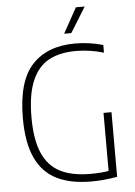

<svg xmlns="http://www.w3.org/2000/svg" viewBox="-62 -990 731 1043"><g transform="rotate(-5 303.5 -469.0)"><path d="M535 -360V-7.5Q494 -0.5 461.2 2.5Q428.5 5.5 394 5.5Q280 5.5 204.8 -32.2Q129.5 -70 91 -152.5Q52.5 -235 52.5 -369Q52.5 -569.5 135.2 -659.2Q218 -749 371 -749Q447 -749 522.5 -727.5V-685.5Q448.5 -708 370.5 -708Q283 -708 223.2 -675.8Q163.5 -643.5 131.5 -568.5Q99.5 -493.5 99.5 -369Q99.5 -247 131.8 -174Q164 -101 228.2 -68.5Q292.5 -36 393 -36Q450.5 -36 491.5 -43.5V-360ZM316 -807 392 -944.5H440L355 -807Z"/></g></svg>

Font: Encode Sans Semi Condensed ExLight
Style: Regular
Weight: 275
Width: 4
Designer: Multiple Designers
Foundry: Impallari Type
Version: Version 2.000